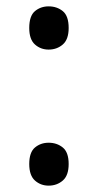

<svg xmlns="http://www.w3.org/2000/svg" viewBox="-20 -570 308 604"><path d="M72 -482Q72 -520 90 -535Q108 -550 133 -550Q159 -550 177.5 -535Q196 -520 196 -482Q196 -446 177.5 -430Q159 -414 133 -414Q108 -414 90 -430Q72 -446 72 -482ZM72 -54Q72 -91 90 -106Q108 -121 133 -121Q159 -121 177.5 -106Q196 -91 196 -54Q196 -18 177.5 -2Q159 14 133 14Q108 14 90 -2Q72 -18 72 -54Z"/></svg>

Font: Noto Sans Phoenician
Style: Regular
Weight: 400
Designer: Monotype Design Team
Foundry: Monotype Imaging Inc.
Version: Version 2.001; ttfautohint (v1.8.4.7-5d5b)